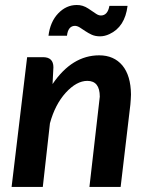

<svg xmlns="http://www.w3.org/2000/svg" viewBox="-20 -740 578 760"><path d="M375 -357.4Q375 -419.9 325.7 -419.9Q283.2 -419.9 240.2 -373Q197.8 -326.2 177.7 -252L149.4 0H25.9L87.4 -513.7H150.4Q191.4 -513.7 191.4 -473.6L188 -407.2Q265.1 -521 372.6 -521Q430.7 -521 464.4 -481Q497.6 -440.9 498.5 -366.2Q498.5 -356.4 497.6 -346.7Q496.6 -336.9 496.1 -326.7L457.5 0H334Q375 -355 375 -357.4ZM283.7 -720.2Q307.6 -720.7 329.6 -706.1Q351.1 -691.4 360.8 -685.1Q370.6 -678.7 379.4 -678.7Q406.2 -678.7 413.1 -716.8H484.9Q474.6 -633.3 413.1 -605Q394.5 -596.2 376 -596.2Q357.4 -596.2 343.3 -602.5Q329.6 -608.9 317.9 -616.7Q306.2 -624.5 296.4 -630.9Q286.6 -637.2 277.3 -637.7Q249.5 -637.7 245.1 -598.6H171.9Q178.7 -653.8 210.4 -687Q242.2 -720.2 283.7 -720.2Z"/></svg>

Font: Lato-BoldItalic
Style: Bold Italic
Weight: 700
Italic angle: -7°
Designer: Lukasz Dziedzic
Foundry: tyPoland Lukasz Dziedzic
Version: Version 1.104; Western+Polish opensource